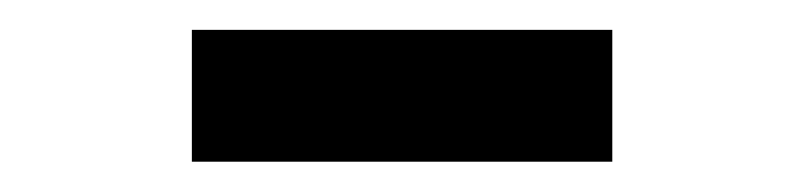

<svg xmlns="http://www.w3.org/2000/svg" viewBox="-20 -662 540 128"><path d="M107.9 -642.1H388.2V-554.2H107.9Z"/></svg>

Font: InconsolataGo
Style: Bold
Weight: 700
Designer: Raph Levien, Kirill Tkachev(cyreal.org)
Foundry: Raph Levien, Kirill Tkachev(cyreal.org)
Version: Version 1.015; ttfautohint (v0.92) -l 8 -r 50 -G 200 -x 14 -